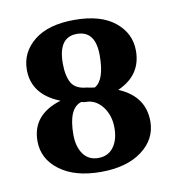

<svg xmlns="http://www.w3.org/2000/svg" viewBox="-57 -469 483 529"><g transform="rotate(-10 184.0 -204.5)"><path d="M337.2 -304.3Q337.2 -353.2 297.6 -385.2Q258 -417.3 184.6 -417.3Q111.2 -417.3 71.6 -385.2Q32 -353.2 32 -304.3Q32 -234.9 108.5 -204.6Q26.7 -179.7 26.7 -105.9Q26.7 -56 69.4 -24Q112.1 8 184.6 8Q257.1 8 299.8 -24Q342.5 -56 342.5 -105.9Q342.5 -176.2 270.5 -206.4Q337.2 -235.8 337.2 -304.3ZM132.6 -304.3Q132.6 -378.1 184.6 -378.1Q236.7 -378.1 236.7 -309.2Q236.7 -240.2 208.2 -224.2L200.2 -225.1L185.9 -227.8Q154.8 -230.4 143.7 -250Q132.6 -269.6 132.6 -304.3ZM127.2 -105.9Q127.2 -180.6 164.6 -191.3L171.7 -189.5L185.9 -188.6Q210 -184.2 226 -161Q242 -137.9 242 -105Q242 -72.1 226.9 -51.6Q211.7 -31.1 184.2 -31.1Q156.6 -31.1 141.9 -52Q127.2 -73 127.2 -105.9Z"/></g></svg>

Font: Gidugu
Style: Regular
Weight: 400
Designer: Purushoth Kumar Guthula
Foundry: Silicon Andhra, USA.
Version: Version 1.0.5; ttfautohint (v1.2.25-373a) -l 7 -r 28 -G 50 -